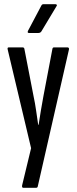

<svg xmlns="http://www.w3.org/2000/svg" viewBox="-20 -715 367 920"><path d="M92 185Q84 185 86 173L129 -5L17 -477Q14 -488 22 -488H88Q96 -488 97 -480L141 -253Q148 -221 153 -185.5Q158 -150 163 -117H165Q170 -150 176 -186Q182 -222 188 -254L231 -480Q232 -488 239 -488H304Q307 -488 309.5 -485Q312 -482 310 -476L161 178Q160 185 152 185ZM119 -557Q114 -557 113 -559.5Q112 -562 114 -567L178 -688Q181 -695 189 -695H245Q250 -695 252 -692Q254 -689 250 -684L178 -564Q173 -557 164 -557Z"/></svg>

Font: Sofia Sans Extra Condensed Medium
Style: Regular
Weight: 500
Version: Version 4.100